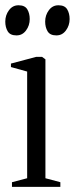

<svg xmlns="http://www.w3.org/2000/svg" viewBox="-20 -726 290 746"><path d="M26.5 0V-18L85.5 -33.5V-448L22.5 -465.5V-479L120.5 -505H143.5L156.5 -495.5V-33.5L214.5 -18V0ZM43.5 -588.5Q19.5 -588.5 10 -604.2Q0.5 -620 0.5 -642Q0.5 -667 14.8 -686.2Q29 -705.5 51.5 -705.5H52.5Q76.5 -705.5 86 -689.8Q95.5 -674 95.5 -652Q95.5 -627 81.2 -607.8Q67 -588.5 44.5 -588.5ZM198.5 -588.5Q174.5 -588.5 165 -604.2Q155.5 -620 155.5 -642Q155.5 -667 169.8 -686.2Q184 -705.5 206.5 -705.5H207.5Q231.5 -705.5 241 -689.8Q250.5 -674 250.5 -652Q250.5 -627 236.2 -607.8Q222 -588.5 199.5 -588.5Z"/></svg>

Font: Merriweather 144pt Light
Style: Regular
Weight: 300
Version: Version 2.100